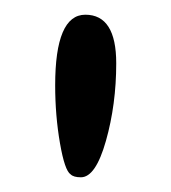

<svg xmlns="http://www.w3.org/2000/svg" viewBox="-20 -696 233 261"><path d="M96 -676Q138 -676 138 -610Q138 -554 124 -504.5Q110 -455 90 -455Q80 -455 76 -459Q68 -464 61.5 -501.5Q55 -539 55 -580Q55 -676 96 -676Z"/></svg>

Font: Bonbon
Style: Regular
Weight: 400
Designer: Ksenia Erulevich
Foundry: Cyreal (www.cyreal.org)
Version: Version 1.001